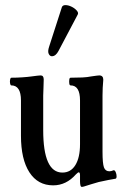

<svg xmlns="http://www.w3.org/2000/svg" viewBox="-20 -714 486 751"><path d="M300 17Q296 17 294.5 10.5Q293 4 293 -5V-28Q293 -40 288 -40Q285 -40 277 -32Q239 11 188 11Q128 11 95 -40Q62 -91 62 -183V-321Q62 -380 24 -380Q21 -380 19.5 -387.5Q18 -395 19.5 -402.5Q21 -410 24 -410Q45 -410 67 -411.5Q89 -413 103 -415Q121 -417 126.5 -418Q132 -419 139 -419Q151 -419 151 -403Q151 -386 150 -368.5Q149 -351 149 -340V-205Q149 -39 224 -39Q257 -39 275 -68.5Q293 -98 293 -150V-321Q293 -380 256 -380Q252 -380 251 -387.5Q250 -395 251 -402.5Q252 -410 256 -410Q282 -410 302 -411Q322 -412 336 -415Q352 -417 357.5 -418Q363 -419 368 -419Q384 -419 384 -402Q381 -370 381 -340V-120Q381 -75 386.5 -59.5Q392 -44 408 -44Q415 -44 424 -48Q429 -49 432.5 -41Q436 -33 436 -24.5Q436 -16 432 -15Q425 -14 404 -10Q383 -6 366 -2Q348 3 335.5 7Q323 11 310 15Q304 17 300 17ZM183 -494Q175 -494 170.5 -503.5Q166 -513 172 -531L222 -686Q225 -694 236 -694Q247 -694 259.5 -688Q272 -682 280 -673Q288 -664 284 -657L209 -515Q198 -494 183 -494Z"/></svg>

Font: Junicode Two Beta Condensed Medium
Style: Regular
Weight: 500
Width: 3
Designer: Peter S. Baker
Foundry: Briery Creek Software
Version: Version 1.053; ttfautohint (v1.8.4)